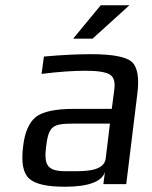

<svg xmlns="http://www.w3.org/2000/svg" viewBox="-20 -700 578 730"><path d="M460 0 502 -342C510 -404 503 -445 481 -465C459 -484 408 -494 327 -494C273 -494 213 -491 147 -485L138 -419C201 -427 257 -431 306 -431C351 -431 382 -426 397 -417C412 -408 418 -390 415 -363L405 -286H260C191 -286 144 -276 117 -256C91 -235 74 -198 68 -144C60 -82 68 -41 91 -21C114 0 159 10 226 10C316 10 367 -9 379 -46L373 0ZM155 -141C165 -220 178 -230 259 -230H398L382 -98C376 -47 300 -49 248 -49H230C160 -49 147 -72 155 -141ZM472 -680H363L258 -553H332Z"/></svg>

Font: Gamestation Text
Style: Italic
Weight: 400
Designer: Jonas Hecksher
Foundry: Jonas Hecksher, Playtypeª, e-types AS
Version: Version 1.003